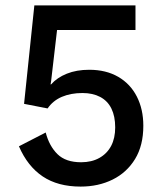

<svg xmlns="http://www.w3.org/2000/svg" viewBox="-20 -680 603 710"><path d="M278 10Q194 10 138 -27.5Q82 -65 50 -139L149 -190Q162 -140 192.5 -110Q223 -80 280 -80Q319 -80 347.5 -96Q376 -112 391 -140.5Q406 -169 406 -209Q406 -250 392 -278.5Q378 -307 350.5 -321.5Q323 -336 285 -336Q242 -336 209 -322Q176 -308 156 -279L69 -296L107 -660H481V-569H191L169 -380L167 -368H169Q191 -393 227 -407.5Q263 -422 310 -422Q372 -422 417 -396Q462 -370 486 -323Q510 -276 510 -215Q510 -142 479.5 -92Q449 -42 396.5 -16Q344 10 278 10Z"/></svg>

Font: Kantumruy Pro Medium
Style: Regular
Weight: 500
Designer: Sovichet Tep
Foundry: Sovichet Tep
Version: Version 1.002